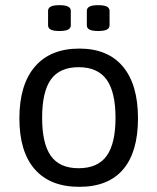

<svg xmlns="http://www.w3.org/2000/svg" viewBox="-20 -717 609 743"><path d="M287 6Q174 6 114.5 -62Q55 -130 55 -259Q55 -389 115 -459Q175 -529 287 -529Q397 -529 455.5 -459.5Q514 -390 514 -259Q514 -129 456.5 -61.5Q399 6 287 6ZM284 -66Q358 -66 392.5 -113.5Q427 -161 427 -261Q427 -361 392.5 -409Q358 -457 284 -457Q211 -457 177 -409.5Q143 -362 143 -261Q143 -161 177 -113.5Q211 -66 284 -66ZM360 -597Q337 -597 326.5 -602.5Q316 -608 316 -619V-675Q316 -686 326.5 -691.5Q337 -697 360 -697Q383 -697 393.5 -691.5Q404 -686 404 -675V-619Q404 -608 393.5 -602.5Q383 -597 360 -597ZM210 -597Q187 -597 176.5 -602.5Q166 -608 166 -619V-675Q166 -686 176.5 -691.5Q187 -697 210 -697Q233 -697 243.5 -691.5Q254 -686 254 -675V-619Q254 -608 243.5 -602.5Q233 -597 210 -597Z"/></svg>

Font: Asap
Style: Regular
Weight: 400
Designer: Pablo Cosgaya
Foundry: Omnibus-Type
Version: Version 3.001